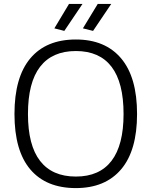

<svg xmlns="http://www.w3.org/2000/svg" viewBox="-20 -952 775 982"><path d="M404 -807 480 -932H549L456 -794ZM258 -807 333 -932H402L309 -794ZM612 -369Q612 -530 550.5 -610.5Q489 -691 368 -691Q247 -691 185 -610.5Q123 -530 123 -369Q123 -209 185 -129Q247 -49 368 -49Q489 -49 550.5 -129.5Q612 -210 612 -369ZM368 10Q216 10 135 -85.5Q54 -181 54 -369Q54 -557 135 -653.5Q216 -750 368 -750Q518 -750 599.5 -653.5Q681 -557 681 -369Q681 -182 599.5 -86Q518 10 368 10Z"/></svg>

Font: EncodeSans
Style: Light
Weight: 300
Designer: Pablo Impallari, Andres Torresi
Foundry: Pablo Impallari, Andres Torresi
Version: Version 1.000; ttfautohint (v1.4.1)